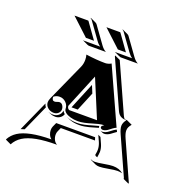

<svg xmlns="http://www.w3.org/2000/svg" viewBox="-161 -780 944 993"><g transform="rotate(20 311.5 -283.5)"><path d="M-26.4 77.6Q-12.2 51 14.6 33.8Q41.5 16.6 85.8 7.6Q130.1 -1.5 194.3 -2Q184.6 -9.5 179.3 -21.9Q174.1 -34.2 174.1 -46.6Q174.1 -58.1 178 -66.7L188.5 -89.8H402.6L408 -73.7H219.7L210 -52Q206.1 -43.7 206.1 -32.7Q206.1 -18.3 212.6 -5Q219.2 8.3 231.2 14.2Q165 14.2 119.5 22.9Q74 31.7 46.4 49.2Q18.8 66.7 4.6 94.2L-25.4 80.1ZM26.1 2.7 101.8 -166Q104.2 -156 110.6 -147.7L46.4 -3.9Q36.4 -1 26.1 2.7ZM87.4 -644.5H162.8L164.6 -643.3L226.6 -556.6H182.1ZM110.4 -176.8Q110.4 -186.5 116.9 -201.4L210.2 -408.7Q218 -426.3 218 -448Q218 -462.6 214.1 -476.1Q273.9 -467.8 320.3 -467.8Q328.1 -467.8 337.4 -470.6Q346.7 -473.4 352.5 -477.3L490.2 -173.8Q482.4 -170.7 473.4 -164.3Q464.4 -158 457.9 -152.6Q451.4 -147.2 443 -143.1Q434.6 -138.9 426.8 -138.9Q421.1 -138.9 417 -142Q412.8 -145 412.8 -149.4Q412.8 -153.8 416 -157Q419.2 -160.2 425.8 -164.1Q412.6 -164.1 394.5 -159.8Q376.5 -155.5 361.1 -150.5Q345.7 -145.5 325.8 -141.2Q305.9 -137 289.3 -137Q267.6 -137 249 -142.2Q230.5 -147.5 219.7 -156.4Q209 -165.3 209 -175.8Q209 -195.1 194.3 -209.5Q179.7 -223.9 159.2 -223.9Q141.1 -223.9 127.2 -212.2Q127.2 -191.4 142.3 -191.2Q147.5 -191.2 155.2 -194.2Q162.8 -197.3 168 -197.3Q179.4 -197.3 185.9 -187.3Q192.4 -177.2 192.4 -166.3Q192.4 -153.3 182.4 -144.2Q172.4 -135 158.2 -135Q138.4 -135 124.4 -147.2Q110.4 -159.4 110.4 -176.8ZM131.3 -130.6 131.6 -130.9Q144 -125 158.2 -125.2Q175.3 -125.2 188 -136.1Q200.7 -147 202.1 -163.3Q206.1 -154.8 214.4 -147.9Q210.2 -135 198.5 -126.8Q186.8 -118.7 172.4 -118.7Q157.2 -118.7 145.5 -124ZM169.9 -660.6 170.9 -662.4 201.2 -648.2Q207.5 -645.3 210.7 -640.1L275.6 -549.8Q288.8 -531.2 304.4 -523.2H209.7Q207.5 -523.2 201.5 -525.8Q195.6 -528.3 174.6 -538.3L175.5 -540.3Q178 -539.1 179.7 -539.1H267.3Q254.2 -547.6 243.9 -562.7L179 -653.1Q175.8 -658 169.9 -660.6ZM217 -195.3Q217 -182.1 228.5 -175.8H381.8L294.9 -384.5ZM229.2 -138.9Q254.6 -127.2 289.3 -127.2Q308.3 -127.2 328.2 -131.6Q348.1 -136 370 -142.7Q391.8 -149.4 403.3 -151.9Q403.3 -150.6 403.1 -149.4Q403.1 -145.5 404.5 -142.1Q397.2 -140.1 381.7 -135.5Q366.2 -130.9 356.2 -128.2Q346.2 -125.5 331.4 -123Q316.7 -120.6 303.5 -120.6Q268.3 -120.6 243.4 -132.3ZM235.1 -193.4 294.9 -338.6 312 -296.9 269.3 -193.4ZM263.2 -644.5H338.6L340.3 -643.3L402.3 -556.6H357.9ZM345.7 -660.6 346.7 -662.4 377 -648.2Q383.3 -645.3 386.5 -640.1L451.4 -549.8Q464.6 -531.2 480.2 -523.2H385.5Q381.3 -523.2 350.3 -538.3L351.3 -540.3Q353.8 -539.1 355.5 -539.1H443.1Q429.9 -547.9 419.7 -562.7L354.7 -653.1Q351.6 -658 345.7 -660.6ZM355.5 -518.3 355.7 -522.7 385.7 -508.8 503.9 -246.1Q508.5 -236.1 514.4 -229.7Q520.8 -228.8 528.3 -228.8L558.3 -214.8Q550 -205.1 546 -196.5Q542 -188 542 -177.7Q542 -161.6 553.5 -136.2L648.2 74.5L645.3 76.4L615.2 62.5L614.7 57.6L521.5 -149.4Q509.8 -175.5 509.8 -191.4Q509.8 -209 524.2 -227.1Q516.1 -227.3 509.8 -228.5Q503.4 -229.7 496.1 -232.9Q488.8 -236.1 482.7 -242.7Q476.6 -249.3 472.2 -259.3ZM413.8 -107.4 428 -100.8 443.1 -67.4Q452.1 -46.9 452.1 -26.9Q452.1 -19.3 450.4 -10Q448.7 -0.7 448.7 -0.2Q448.7 3.4 450.4 3.7Q435.8 2.2 434.6 -5.9Q434.8 -7.3 435.8 -12.1Q436.8 -16.8 437.4 -22.2Q438 -27.6 438 -33.4Q438 -53.5 429 -74ZM415 -131.6Q420.4 -129.2 426.8 -129.2Q436 -129.2 445.6 -133.5Q455.1 -137.9 462 -143.6Q469 -149.2 478 -155.6Q487.1 -162.1 493.9 -164.8L494.6 -165L499.8 -154.1Q494.6 -150.9 486.3 -144.5Q478 -138.2 472 -133.9Q466.1 -129.6 457.5 -126.1Q449 -122.6 440.9 -122.6Q434.8 -122.6 429.2 -125ZM420.4 24.4Q430.2 30.3 445.3 30.3Q460 30.3 492.6 24.4Q525.1 18.6 541 18.6Q576.4 18.6 598.1 37.6L594.5 36.9Q582.3 34.2 571.3 34.2Q556.2 34.2 523.3 40.2Q490.5 46.1 475.3 46.1Q462.2 46.1 452.9 42L422.9 27.8Z"/></g></svg>

Font: AgreloyS1
Style: Medium
Weight: 400
Designer: gluk
Foundry: gluk
Version: Version 0.27